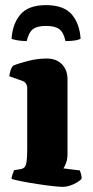

<svg xmlns="http://www.w3.org/2000/svg" viewBox="-20 -728 364 748"><path d="M224 0Q213 0 185.5 -3Q158 -6 125.5 -11Q93 -16 65 -21.5Q37 -27 25 -31Q25 -38 28.5 -48Q32 -58 35 -65L60 -69Q70 -71 75.5 -76.5Q81 -82 83.5 -98Q86 -114 86 -147V-385Q86 -395 81 -402.5Q76 -410 67 -413L16 -431Q18 -443 21 -453.5Q24 -464 31 -472Q49 -480 87 -490Q125 -500 161 -500Q200 -500 221.5 -477.5Q243 -455 243 -419V-128Q243 -107 237 -92Q231 -77 227 -72L291 -64Q293 -59 295.5 -50.5Q298 -42 298 -32Q293 -25 279.5 -17Q266 -9 251.5 -4.5Q237 0 224 0ZM159 -708Q228 -708 259 -672.5Q290 -637 294 -577Q289 -574 275.5 -571Q262 -568 235 -568Q228 -602 211 -614.5Q194 -627 159 -627Q125 -627 108.5 -614.5Q92 -602 84 -568Q64 -568 47.5 -571Q31 -574 25 -577Q29 -636 60 -672Q91 -708 159 -708Z"/></svg>

Font: Texturina 12pt ExtraBold
Style: Regular
Weight: 800
Designer: Guillermo Torres Carreño
Foundry: Omnibus-Type
Version: Version 1.002